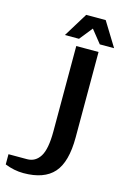

<svg xmlns="http://www.w3.org/2000/svg" viewBox="-132 -930 652 999"><g transform="rotate(15 194.0 -430.0)"><path d="M123 -740 203 -870H308L388 -740H311L255 -810L199 -740ZM0 -10V-65H100Q145 -65 170 -105Q195 -145 195 -240V-700H315V-240Q315 -107 263 -48.5Q211 10 100 10Q50 10 0 -10Z"/></g></svg>

Font: Cuprum
Style: Bold
Weight: 700
Designer: Jovanny Lemonad
Foundry: Jovanny Lemonad
Version: Version 2.000